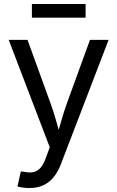

<svg xmlns="http://www.w3.org/2000/svg" viewBox="-20 -740 591 967"><path d="M67.9 199.2 85 123.5 103.5 125.5Q127.9 130.9 147.9 127Q168 123 183.8 105.5Q199.7 87.9 211.9 52.7L230.5 1.5L23.9 -539.1H118.7L233.9 -221.2Q251.5 -173.8 264.2 -126.7Q276.9 -79.6 290.5 -35.2H260.7Q274.4 -79.6 287.4 -126.7Q300.3 -173.8 317.4 -221.2L433.1 -539.1H526.9L287.6 84.5Q272 126 249.3 153.3Q226.6 180.7 196.5 193.8Q166.5 207 128.9 207Q107.9 207 91.8 204.3Q75.7 201.7 67.9 199.2ZM411.1 -719.7V-650.9H140.6V-719.7Z"/></svg>

Font: Inter 18pt
Style: Regular
Weight: 400
Designer: Rasmus Andersson
Foundry: rsms
Version: Version 4.001;git-66647c0bb